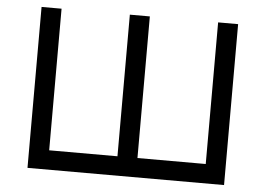

<svg xmlns="http://www.w3.org/2000/svg" viewBox="-50 -766 1151 832"><g transform="rotate(5 525.5 -350.0)"><path d="M98 0V-700H185V-84H482V-700H569V-84H866V-700H953V0Z"/></g></svg>

Font: Undotted
Style: Regular
Weight: 400
Designer: Delve Withrington, Dave Bailey, Thomas Jockin
Foundry: Delve Fonts LLC
Version: Version 4.000